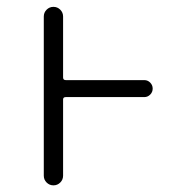

<svg xmlns="http://www.w3.org/2000/svg" viewBox="-20 -565 540 563"><path d="M403.3 -330.1Q413.1 -330.1 420.4 -322.8Q427.7 -315.4 427.7 -305.2Q427.7 -294.9 420.4 -287.6Q413.1 -280.3 403.3 -280.3H172.9Q165 -280.3 165 -273.4V-49.8Q165 -38.1 156.7 -29.8Q148.4 -21.5 136.7 -21.5Q125 -21.5 116.7 -29.8Q108.4 -38.1 108.4 -49.8V-516.6Q108.4 -528.3 116.7 -536.6Q125 -544.9 136.7 -544.9Q148.4 -544.9 156.7 -536.6Q165 -528.3 165 -516.6V-337.9Q165 -330.1 172.9 -330.1Z"/></svg>

Font: Rounded Mgen+ 2m light
Style: Regular
Weight: 200
Designer: [Source Han Sans]
Ryoko NISHIZUKA  (kana & ideographs); Paul D. Hunt (Latin, Greek & Cyrillic); Wenlong ZHANG  (bopomofo
Version: Version 1.059.20150602